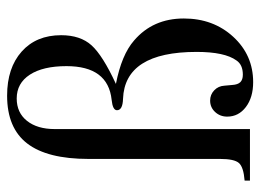

<svg xmlns="http://www.w3.org/2000/svg" viewBox="-116 -607 732 540"><g transform="rotate(-90 250.0 -337.0)"><path d="M73 -84V-454Q73 -570 116.5 -626.5Q160 -683 251 -683Q329 -683 375 -642Q421 -601 421 -531Q421 -477 392.5 -445.5Q364 -414 284 -377Q366 -361 406 -326Q468 -273 468 -186Q468 -103 416.5 -47Q365 9 289 9Q246 9 219 -11.5Q192 -32 192 -64Q192 -84 205 -98Q218 -112 237 -112Q254 -112 266 -100.5Q278 -89 279 -72L281 -50Q282 -34 289 -27Q296 -20 310 -20Q338 -20 350 -38Q374 -71 374 -150Q374 -352 242 -357Q210 -358 210 -374Q210 -386 239 -389Q334 -399 334 -516Q334 -582 310 -619Q286 -656 243 -656Q203 -656 180 -627Q157 -598 157 -549V0H12V-15Q50 -18 61.5 -31Q73 -44 73 -84Z"/></g></svg>

Font: STIX
Style: Regular
Weight: 400
Designer: MicroPress Inc., with final additions and corrections provided by Coen Hoffman, Elsevier (retired)
Version: Version 1.1.1